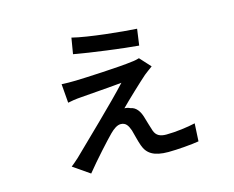

<svg xmlns="http://www.w3.org/2000/svg" viewBox="-98 -785 1195 981"><g transform="rotate(-15 500.0 -294.5)"><path d="M352 -643 338 -559C423 -543 600 -520 676 -514L688 -600C616 -604 434 -622 352 -643ZM710 -395 658 -452C649 -449 631 -445 617 -444C555 -435 361 -426 317 -425C291 -424 261 -425 242 -426L250 -326C267 -330 293 -334 322 -336C369 -340 495 -349 539 -354C463 -271 293 -109 224 -41C206 -25 196 -16 183 -6L270 54C320 -8 396 -91 423 -118C442 -137 462 -151 480 -151C507 -151 518 -133 528 -105C534 -85 543 -44 552 -20C568 26 603 50 680 50C727 50 810 43 842 37L847 -57C809 -48 743 -39 693 -39C660 -39 640 -49 630 -76C623 -96 613 -132 606 -155C597 -185 580 -212 550 -217C540 -222 529 -224 520 -224C548 -253 637 -337 666 -362C677 -370 695 -385 710 -395Z"/></g></svg>

Font: Noto Sans CJK JP Medium
Style: Regular
Weight: 500
Designer: Ryoko NISHIZUKA (kana & ideographs); Paul D. Hunt (Latin, Greek & Cyrillic); Wenlong ZHANG (bopomofo); Sandoll Communica
Foundry: Adobe Systems Incorporated
Version: Version 1.004;PS 1.004;hotconv 1.0.82;makeotf.lib2.5.63406